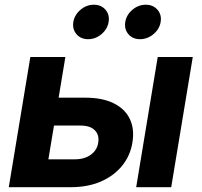

<svg xmlns="http://www.w3.org/2000/svg" viewBox="-20 -780 840 800"><path d="M173.3 -373H335.4Q406.7 -373 453.9 -349.6Q501 -326.2 521 -284.2Q541 -242.2 531.7 -186Q522.9 -130.9 488.5 -88.9Q454.1 -46.9 399.7 -23.4Q345.2 0 273.9 0H16.6L106.4 -542.5H252.4L181.6 -116.2H292Q331.5 -116.2 357.9 -135Q384.3 -153.8 389.2 -185.1Q394.5 -217.8 375 -237.3Q355.5 -256.8 315.9 -256.8H153.8ZM547.4 0 637.2 -542.5H783.2L693.4 0ZM563.5 -616.7Q532.7 -616.7 514.9 -637.7Q497.1 -658.7 502 -688.5Q506.8 -718.3 531.7 -739.3Q556.6 -760.3 587.4 -760.3Q618.2 -760.3 636.2 -739.3Q654.3 -718.3 649.4 -688.5Q644.5 -658.7 619.4 -637.7Q594.2 -616.7 563.5 -616.7ZM347.2 -616.7Q316.4 -616.7 298.6 -637.7Q280.8 -658.7 285.6 -688.5Q290.5 -718.3 315.4 -739.3Q340.3 -760.3 371.1 -760.3Q401.9 -760.3 419.7 -739.3Q437.5 -718.3 432.6 -688.5Q427.7 -658.7 402.8 -637.7Q377.9 -616.7 347.2 -616.7Z"/></svg>

Font: Inter 16pt
Style: Bold Italic
Weight: 700
Italic angle: -9.3988°
Version: Version 4.001;git-66647c0bb